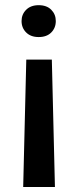

<svg xmlns="http://www.w3.org/2000/svg" viewBox="-20 -558 305 756"><path d="M199.7 -475.1Q199.7 -448.2 181.9 -430.2Q164.1 -412.1 132.3 -412.1Q101.1 -412.1 83 -430.2Q64.9 -448.2 64.9 -475.1Q64.9 -501.5 83 -519.5Q101.1 -537.6 132.3 -537.6Q164.1 -537.6 181.9 -519.5Q199.7 -501.5 199.7 -475.1ZM71.3 178.2 83.5 -323.2H184.1L196.3 178.2Z"/></svg>

Font: Vazirmatn RD Medium
Style: Regular
Weight: 500
Designer: Saber Rastikerdar
Foundry: Saber Rastikerdar
Version: Version 33.003